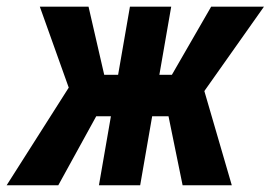

<svg xmlns="http://www.w3.org/2000/svg" viewBox="-49 -548 801 568"><path d="M184.6 -204.1 68.8 -528.3H212.9L259.3 -326.7H347.7L310.1 -204.1ZM245.1 -221.2 123.5 0H-29.3L156.7 -292.5ZM457.5 -528.3 365.7 0H243.7L335.4 -528.3ZM731.9 -528.3 502.9 -204.1H373L377.9 -326.7H459.5L575.7 -528.3ZM491.2 0 444.3 -229.5 550.8 -294.9 636.7 0Z"/></svg>

Font: Roboto Condensed SemiBold
Style: Italic
Weight: 600
Italic angle: -12°
Designer: Christian Robertson
Foundry: Google
Version: Version 3.008; 2023